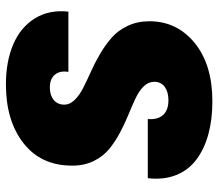

<svg xmlns="http://www.w3.org/2000/svg" viewBox="-66 -690 763 672"><g transform="rotate(-90 316.0 -354.5)"><path d="M577.1 -213.9Q577.1 -117.2 501.2 -55.2Q425.3 6.8 296.9 6.8Q232.9 6.8 181.4 -7.3Q129.9 -21.5 93 -49.1Q56.2 -76.7 38.8 -120.1Q21.5 -163.6 27.8 -219.2H234.9Q231.9 -185.1 248.8 -166Q265.6 -147 300.8 -147Q329.6 -147 347.4 -159.9Q365.2 -172.9 365.2 -196.8Q365.2 -217.3 349.1 -233.6Q333 -250 307.1 -262.2Q281.2 -274.4 250 -287.1Q218.8 -299.8 187.5 -316.4Q156.2 -333 130.4 -354Q104.5 -375 88.1 -408.2Q71.8 -441.4 71.8 -482.9Q71.3 -592.3 150.1 -654.1Q229 -715.8 356 -715.8Q436 -715.8 496.1 -690.2Q556.2 -664.6 587.2 -614.3Q618.2 -564 610.8 -497.1H399.9Q404.8 -526.9 390.1 -544.4Q375.5 -562 345.2 -562Q318.4 -562 301.8 -548.6Q285.2 -535.2 285.2 -511.2Q285.2 -492.2 301.3 -475.6Q317.4 -459 343 -445.8Q368.7 -432.6 399.9 -418.7Q431.2 -404.8 462.4 -386.5Q493.7 -368.2 519.3 -345.9Q544.9 -323.7 561 -289.6Q577.1 -255.4 577.1 -213.9Z"/></g></svg>

Font: Poppins ExtraBold
Style: Italic
Weight: 800
Italic angle: -10°
Designer: Ninad Kale (Devanagari), Jonny Pinhorn (Latin)
Foundry: Indian Type Foundry
Version: Version 3.200;PS 1.000;hotconv 16.6.54;makeotf.lib2.5.65590